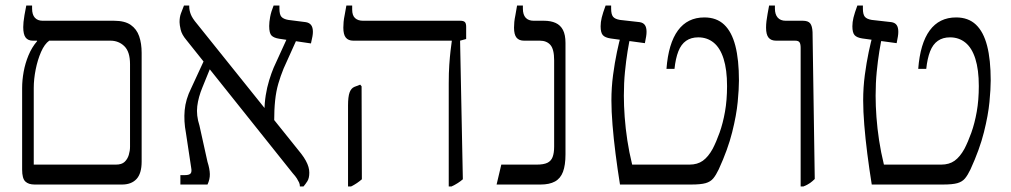

<svg xmlns="http://www.w3.org/2000/svg" viewBox="-20 -667 3654 694"><path d="M105 0Q83 0 71.5 -11Q60 -22 60 -54V-349Q60 -377 65.5 -407.5Q71 -438 83 -467Q95 -496 114 -518V-534H158V-520Q141 -508 128.5 -479.5Q116 -451 109 -416Q102 -381 102 -349V-72H399Q420 -72 430.5 -82Q441 -92 445.5 -107Q450 -122 450 -136V-435Q450 -480 429.5 -500Q409 -520 379 -520H99Q81 -520 72.5 -531.5Q64 -543 64 -569Q64 -577 65 -587.5Q66 -598 68.5 -612.5Q71 -627 75 -647H96V-636Q96 -614 106 -603Q116 -592 134 -592H392Q431 -592 452.5 -577Q474 -562 483 -536Q492 -510 492 -476V-83Q492 -40 473.5 -20Q455 0 421 0Z M1064 7Q1064 -1 1061 -7.5Q1058 -14 1053 -22Q1048 -30 1038 -41L654 -522Q637 -542 633 -560Q629 -578 629 -587Q629 -605 634 -618.5Q639 -632 645 -647H664V-643Q664 -630 669.5 -615.5Q675 -601 692 -581L1069 -111Q1079 -98 1085.5 -86Q1092 -74 1095 -63.5Q1098 -53 1098 -43Q1098 -23 1091 -12Q1084 -1 1077 7ZM632 0V-34H648Q664 -34 669 -40Q674 -46 671 -61L652 -187Q644 -229 647.5 -268.5Q651 -308 671 -348L720 -454L747 -438L712 -352Q697 -316 693 -283Q689 -250 701 -213L730 -82Q738 -57 738.5 -38Q739 -19 730 0ZM971 -226 936 -266Q936 -294 940.5 -322.5Q945 -351 953 -377Q961 -403 969 -422L1021 -536L1055 -530L1005 -419Q994 -392 986 -364.5Q978 -337 974.5 -304Q971 -271 971 -226ZM1104 -510 989 -527Q970 -530 961.5 -538.5Q953 -547 953 -573Q953 -587 956.5 -606Q960 -625 969 -647H990V-636Q990 -614 997.5 -606Q1005 -598 1022 -595L1085 -587Q1098 -585 1104.5 -576.5Q1111 -568 1111 -552Q1111 -545 1109.5 -536Q1108 -527 1104 -510Z M1602 7V-365Q1602 -404 1604 -433Q1606 -462 1608.5 -483Q1611 -504 1613 -518V-520H1257Q1239 -520 1230 -531Q1221 -542 1221 -567Q1221 -577 1222 -588Q1223 -599 1226 -613.5Q1229 -628 1232 -647H1253V-632Q1253 -611 1263.5 -601.5Q1274 -592 1292 -592H1644Q1655 -592 1660 -587.5Q1665 -583 1665 -570V-526L1643 -520L1653 -19Q1645 -12 1635 -5.5Q1625 1 1612 7ZM1238 7V-286Q1238 -317 1243.5 -332.5Q1249 -348 1261 -353L1282 -361L1287 -355L1288 -19Q1280 -12 1270.5 -5.5Q1261 1 1249 7Z M1775 0 1792 -72H1920Q1945 -72 1958.5 -78.5Q1972 -85 1977.5 -99.5Q1983 -114 1983 -137V-449Q1983 -489 1969.5 -504.5Q1956 -520 1931 -520H1874Q1856 -520 1847 -531Q1838 -542 1838 -567Q1838 -577 1839 -587.5Q1840 -598 1843 -612.5Q1846 -627 1849 -647H1870V-636Q1870 -614 1880 -603Q1890 -592 1909 -592H1946Q1971 -592 1988.5 -584Q2006 -576 2015 -558.5Q2024 -541 2024 -512V-109Q2024 -70 2015 -46Q2006 -22 1986 -11Q1966 0 1934 0Z M2221 0Q2212 -56 2205 -111Q2198 -166 2194 -215.5Q2190 -265 2190 -304Q2190 -351 2196 -396Q2202 -441 2210 -479Q2218 -517 2225 -541H2260Q2254 -516 2248.5 -482Q2243 -448 2239 -407.5Q2235 -367 2235 -321Q2235 -285 2238 -244Q2241 -203 2247.5 -160Q2254 -117 2265 -72H2472Q2501 -72 2520.5 -86Q2540 -100 2556 -129Q2569 -154 2581 -187.5Q2593 -221 2600.5 -263Q2608 -305 2608 -356Q2608 -415 2595.5 -454.5Q2583 -494 2559.5 -513Q2536 -532 2504 -532Q2478 -532 2460 -519.5Q2442 -507 2432 -481.5Q2422 -456 2418 -418H2389Q2396 -510 2430.5 -557Q2465 -604 2526 -604Q2570 -604 2597.5 -578Q2625 -552 2638 -501.5Q2651 -451 2651 -376Q2651 -346 2646.5 -298.5Q2642 -251 2626.5 -189Q2611 -127 2578 -55Q2568 -34 2558 -22Q2548 -10 2530.5 -5Q2513 0 2478 0ZM2311 -511 2187 -528Q2167 -531 2159 -540Q2151 -549 2151 -572Q2151 -587 2155 -603.5Q2159 -620 2169 -647H2189V-636Q2189 -615 2196 -606.5Q2203 -598 2221 -595L2292 -587Q2305 -585 2311 -576.5Q2317 -568 2317 -552Q2317 -544 2315.5 -535Q2314 -526 2311 -511Z M2874 7V-494Q2874 -508 2870 -514Q2866 -520 2854 -520H2785Q2767 -520 2758 -531Q2749 -542 2749 -567Q2749 -579 2750.5 -591Q2752 -603 2754.5 -617Q2757 -631 2760 -647H2781V-636Q2781 -615 2791 -603.5Q2801 -592 2820 -592H2882Q2901 -592 2908.5 -582.5Q2916 -573 2917 -551L2925 -20Q2917 -12 2908 -5.5Q2899 1 2884 7Z M3131 0Q3122 -56 3115 -111Q3108 -166 3104 -215.5Q3100 -265 3100 -304Q3100 -351 3106 -396Q3112 -441 3120 -479Q3128 -517 3135 -541H3170Q3164 -516 3158.5 -482Q3153 -448 3149 -407.5Q3145 -367 3145 -321Q3145 -285 3148 -244Q3151 -203 3157.5 -160Q3164 -117 3175 -72H3382Q3411 -72 3430.5 -86Q3450 -100 3466 -129Q3479 -154 3491 -187.5Q3503 -221 3510.5 -263Q3518 -305 3518 -356Q3518 -415 3505.5 -454.5Q3493 -494 3469.5 -513Q3446 -532 3414 -532Q3388 -532 3370 -519.5Q3352 -507 3342 -481.5Q3332 -456 3328 -418H3299Q3306 -510 3340.5 -557Q3375 -604 3436 -604Q3480 -604 3507.5 -578Q3535 -552 3548 -501.5Q3561 -451 3561 -376Q3561 -346 3556.5 -298.5Q3552 -251 3536.5 -189Q3521 -127 3488 -55Q3478 -34 3468 -22Q3458 -10 3440.5 -5Q3423 0 3388 0ZM3221 -511 3097 -528Q3077 -531 3069 -540Q3061 -549 3061 -572Q3061 -587 3065 -603.5Q3069 -620 3079 -647H3099V-636Q3099 -615 3106 -606.5Q3113 -598 3131 -595L3202 -587Q3215 -585 3221 -576.5Q3227 -568 3227 -552Q3227 -544 3225.5 -535Q3224 -526 3221 -511Z"/></svg>

Font: Noto Serif Hebrew Light
Style: Regular
Weight: 300
Version: Version 2.003